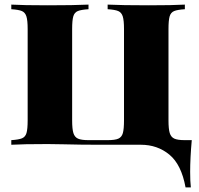

<svg xmlns="http://www.w3.org/2000/svg" viewBox="-20 -628 863 833"><path d="M782 -588Q750 -586 735.5 -580Q721 -574 716 -557Q711 -540 711 -502V-106Q711 -68 716.5 -50.5Q722 -33 736.5 -26.5Q751 -20 782 -20H812Q805 57 805 118Q805 160 808 185H785Q767 86 715 43Q663 0 591 0H406Q330 0 254 -2Q229 -3 187 -3Q80 -3 29 0V-20Q61 -22 75.5 -28Q90 -34 95 -51Q100 -68 100 -106V-502Q100 -540 94.5 -557Q89 -574 75 -580Q61 -586 29 -588V-608Q80 -605 187 -605Q302 -605 364 -608V-588Q332 -586 317.5 -580Q303 -574 298 -557Q293 -540 293 -502V-106Q293 -68 298.5 -50.5Q304 -33 318.5 -26.5Q333 -20 364 -20H447Q479 -20 493.5 -26.5Q508 -33 513 -50.5Q518 -68 518 -106V-502Q518 -540 512.5 -557Q507 -574 493 -580Q479 -586 447 -588V-608Q508 -605 624 -605Q731 -605 782 -608Z"/></svg>

Font: Playfair Display SC Black
Style: Regular
Weight: 900
Designer: Claus Eggers Sørensen
Foundry: Claus Eggers Sørensen
Version: Version 1.200; ttfautohint (v1.6)